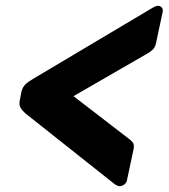

<svg xmlns="http://www.w3.org/2000/svg" viewBox="-20 -648 581 661"><path d="M392 -7Q388 -7 384 -9Q380 -11 376 -13L67 -258Q56 -268 50.5 -277.5Q45 -287 48 -302L54 -333Q58 -348 67 -357Q76 -366 93 -376L505 -621Q510 -624 515 -626Q520 -628 524 -628Q532 -628 537 -622Q542 -616 540 -607L517 -499Q514 -484 503.5 -475Q493 -466 481 -460L233 -317L420 -173Q429 -167 436 -159Q443 -151 440 -135L417 -27Q415 -18 407.5 -12.5Q400 -7 392 -7Z"/></svg>

Font: Rubik
Style: Bold Italic
Weight: 700
Italic angle: -12°
Designer: Hubert and Fischer
Foundry: Hubert and Fischer
Version: Version 2.300;gftools[0.9.30]